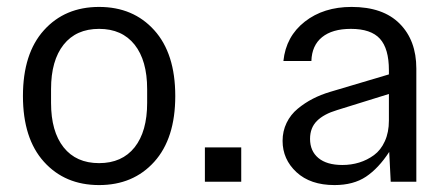

<svg xmlns="http://www.w3.org/2000/svg" viewBox="-20 -530 1307 560"><path d="M429.9 -58.1Q368.7 9.8 269 9.8Q169.4 9.8 108.2 -58.1Q46.9 -126 46.9 -250Q46.9 -374 108.2 -441.9Q169.4 -509.8 269 -509.8Q368.7 -509.8 429.9 -441.9Q491.2 -374 491.2 -250Q491.2 -126 429.9 -58.1ZM128.9 -230Q128.9 -146.5 165.5 -100.3Q202.1 -54.2 269 -54.2Q335.9 -54.2 372.6 -100.3Q409.2 -146.5 409.2 -230V-270Q409.2 -353.5 372.6 -399.7Q335.9 -445.8 269 -445.8Q202.1 -445.8 165.5 -399.7Q128.9 -353.5 128.9 -270Z M577.6 0V-100.1H683.6V0Z M955.6 9.8Q885.3 9.8 844.7 -27.8Q804.2 -65.4 804.2 -119.1Q804.2 -147.5 815.9 -171.6Q827.6 -195.8 848.4 -212.9Q869.1 -230 892.3 -241.9Q915.5 -253.9 943.4 -262.2L1114.3 -313V-325.2Q1114.3 -388.2 1088.1 -417Q1062 -445.8 1003.4 -445.8Q949.2 -445.8 919.4 -421.6Q889.6 -397.5 888.2 -352.1H806.6Q814 -423.8 868.9 -466.8Q923.8 -509.8 1005.4 -509.8Q1097.2 -509.8 1145.8 -460.9Q1194.3 -412.1 1194.3 -330.1V0H1119.6L1115.2 -86.9Q1084 -39.1 1047.4 -14.6Q1010.7 9.8 955.6 9.8ZM884.3 -125Q884.3 -89.4 908.7 -69.1Q933.1 -48.8 978.5 -48.8Q1004.4 -48.8 1027.6 -55.9Q1050.8 -63 1070.8 -77.6Q1090.8 -92.3 1102.5 -118.2Q1114.3 -144 1114.3 -178.2V-255.9L963.4 -209Q924.3 -197.3 904.3 -177.2Q884.3 -157.2 884.3 -125Z"/></svg>

Font: TASA Orbiter Text
Style: Regular
Weight: 400
Designer: Weizhong Zhang
Version: Version 1.000;Glyphs 3.1.2 (3151)